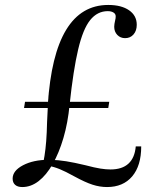

<svg xmlns="http://www.w3.org/2000/svg" viewBox="-20 -744 600 775"><path d="M70 11Q51 11 41 2Q31 -7 31 -23Q31 -55 73 -77Q115 -99 176 -99L148 -56Q155 -86 159.5 -114Q164 -142 166.5 -174.5Q169 -207 170 -251Q173 -308 174 -333Q175 -358 175 -361.5Q175 -365 175 -356.5Q175 -348 174 -336.5Q173 -325 173 -321Q186 -523 247 -623.5Q308 -724 417 -724Q470 -724 501 -702.5Q532 -681 532 -644Q532 -620 519 -605Q506 -590 485 -590Q466 -590 453.5 -603Q441 -616 441 -636Q441 -642 442 -647.5Q443 -653 444 -658Q446 -665 446.5 -670Q447 -675 447 -678Q447 -688 438 -693.5Q429 -699 415 -699Q373 -699 344 -663Q315 -627 295.5 -544.5Q276 -462 261 -322Q254 -248 236 -187Q218 -126 192.5 -81.5Q167 -37 136 -13Q105 11 70 11ZM412 11Q383 11 353.5 1.5Q324 -8 280 -32Q244 -52 220.5 -61.5Q197 -71 174 -75L185 -99Q216 -98 247.5 -93Q279 -88 325 -77Q363 -67 385.5 -63.5Q408 -60 426 -60Q473 -60 498.5 -83.5Q524 -107 528 -153H550Q550 -75 513.5 -32Q477 11 412 11ZM77 -308 81 -333H194L192 -308ZM227 -308 232 -333H421L417 -308Z"/></svg>

Font: Baskervville
Style: Regular
Weight: 400
Designer: Alexis Faudot, Rémi Forte, Morgane Pierson, Rafael Ribas, Tanguy Vanlaeys, Rosalie Wagner, Thomas Huot-Marchand
Foundry: ANRT
Version: Version 1.100